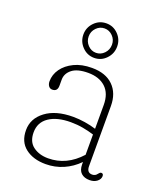

<svg xmlns="http://www.w3.org/2000/svg" viewBox="-126 -741 713 837"><g transform="rotate(20 230.5 -323.0)"><path d="M53 -100Q53 -154 100 -189.2Q147 -224.5 227 -224.5Q253.5 -224.5 282 -220Q310.5 -215.5 334 -208V-318.5Q334 -371.5 304.2 -399.2Q274.5 -427 223 -427Q173 -427 148.5 -407.5Q124 -388 124 -359.5V-331.5Q124 -304.5 100 -304.5Q89 -304.5 82.8 -313.2Q76.5 -322 76.5 -335Q76.5 -366 95.5 -392.8Q114.5 -419.5 149 -436.2Q183.5 -453 231.5 -453Q295 -453 330 -418.5Q365 -384 365 -324.5V-46Q365 -16 390 -16Q404.5 -16 412.5 -27.5Q415.5 -31 418.5 -34Q421.5 -37 425.5 -37Q435.5 -37 435.5 -25Q435.5 -11 422 -0.2Q408.5 10.5 387.5 10.5Q362.5 10.5 348.2 -2.8Q334 -16 334 -43V-54Q303.5 -23 265 -6.2Q226.5 10.5 183.5 10.5Q125.5 10.5 89.2 -17.8Q53 -46 53 -100ZM87.5 -102Q87.5 -58.5 115.5 -37.8Q143.5 -17 185 -17Q270.5 -17 334 -87.5V-181.5Q310 -189 282.8 -194Q255.5 -199 225.5 -199Q162 -199 124.8 -173.8Q87.5 -148.5 87.5 -102ZM224 -497Q191.5 -497 168.5 -520.8Q145.5 -544.5 145.5 -577.5Q145.5 -610 168.5 -633.5Q191.5 -657 224 -657Q256.5 -657 279.2 -633.5Q302 -610 302 -577.5Q302 -544.5 279.2 -520.8Q256.5 -497 224 -497ZM224 -633.5Q202 -633.5 186 -617Q170 -600.5 170 -577.5Q170 -554 186 -537.2Q202 -520.5 224 -520.5Q246 -520.5 262 -537.2Q278 -554 278 -577.5Q278 -600.5 262 -617Q246 -633.5 224 -633.5Z"/></g></svg>

Font: Fraunces 72pt S100 Thin
Style: Regular
Weight: 100
Version: Version 1.000; ttfautohint (v1.8.3)